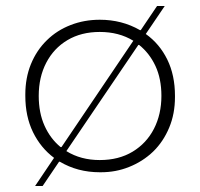

<svg xmlns="http://www.w3.org/2000/svg" viewBox="-20 -565 665 637"><path d="M121.5 52H96.5L159.5 -41.5H159Q115 -74.5 89.5 -126.5Q64 -179 64 -247V-251.5Q64 -306.5 82.5 -352Q101.5 -398.5 135.5 -431.5Q169 -464.5 214.5 -482Q259.5 -499.5 311 -499.5Q384.5 -499.5 444.5 -465H447L501 -545H526.5L463.5 -452H464Q509.5 -419.5 535 -367.5Q560.5 -315.5 560.5 -247V-243Q560.5 -187.5 541.5 -142Q522 -95 488 -62Q453.5 -29 408 -11Q364.5 6.5 315 6.5H311Q237.5 6.5 178.5 -28.5H176ZM184 -77 422.5 -430H422Q374.5 -459 311 -459Q249.5 -459 204 -432Q158.5 -405 133.5 -357Q108.5 -309 108.5 -247Q108.5 -190.5 127.8 -147.8Q147 -105 181 -77ZM311 -34Q374 -34 420 -61.8Q466 -89.5 490.8 -137.8Q515.5 -186 515.5 -247Q515.5 -303.5 495.8 -346Q476 -388.5 441.5 -416H439L200 -63.5H200.5Q248 -34 311 -34Z"/></svg>

Font: Acari Sans Neue Light
Style: Regular
Weight: 300
Designer: Alfredo Marco Pradil (font), Cristiano Sobral (main changes)
Foundry: Hanken Design Co. (font), Cristiano Sobral (main changes)
Version: Version 2.459;March 19, 2022;FontCreator 14.0.0.2808 64-bit;